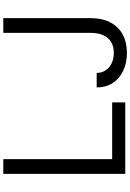

<svg xmlns="http://www.w3.org/2000/svg" viewBox="164 -931 777 1145"><g transform="rotate(-90 552.5 -358.5)"><path d="M88.1 0V-727.3H176.1V-78.1H514.2V0ZM929 -727.3H1017V-207.4Q1017 -137.8 991.5 -89.1Q965.9 -40.5 919.4 -15.3Q872.9 9.9 809.7 9.9Q750 9.9 703.5 -11.9Q657 -33.7 630.3 -74.2Q603.7 -114.7 603.7 -170.5H690.3Q690.3 -139.6 705.8 -116.7Q721.2 -93.8 748.2 -81Q775.2 -68.2 809.7 -68.2Q847.7 -68.2 874.3 -84.2Q900.9 -100.1 915 -131.2Q929 -162.3 929 -207.4Z"/></g></svg>

Font: InterMG
Style: Regular
Weight: 400
Designer: Rasmus Andersson
Foundry: rsms
Version: Version 3.019;December 26, 2023;FontCreator 15.0.0.2955 64-b